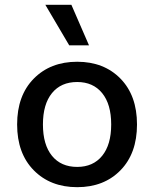

<svg xmlns="http://www.w3.org/2000/svg" viewBox="-20 -766 640 796"><path d="M276 -746 349 -578H267L168 -746ZM120 -440Q189 -510 300 -510Q411 -510 479.5 -440Q548 -370 548 -250Q548 -130 479.5 -60Q411 10 300 10Q189 10 120 -60Q51 -130 51 -250Q51 -370 120 -440ZM300 -426Q233 -426 195.5 -380Q158 -334 158 -250Q158 -166 195.5 -120Q233 -74 300 -74Q366 -74 403.5 -120Q441 -166 441 -250Q441 -334 403.5 -380Q366 -426 300 -426Z"/></svg>

Font: Elaine Sans Medium
Style: Regular
Weight: 500
Designer: Wei Huang
Foundry: Wei Huang
Version: Version 2.001;December 24, 2019;FontCreator 12.0.0.2547 64-b